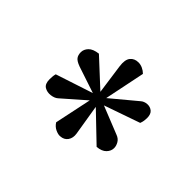

<svg xmlns="http://www.w3.org/2000/svg" viewBox="-88 -925 651 651"><g transform="rotate(45 237.5 -599.5)"><path d="M238 -620 223 -727Q219 -756 229.5 -769Q240 -782 259 -782Q269 -782 279 -777.5Q289 -773 297 -765L267 -619L357 -694Q366 -702 379.5 -703Q393 -704 403 -696Q413 -688 413 -669Q413 -663 412 -656Q411 -649 408 -641L279 -596L379 -556Q393 -551 399.5 -540Q406 -529 406 -518Q406 -504 395 -492.5Q384 -481 361 -479L263 -573L281 -463Q284 -444 275 -431Q266 -418 248 -417Q239 -416 226 -422Q213 -428 205 -441L233 -574L152 -503Q143 -495 127 -493Q111 -491 98.5 -498.5Q86 -506 86 -528Q86 -533 86.5 -540.5Q87 -548 89 -555L223 -599L127 -631Q108 -638 102 -646.5Q96 -655 96 -668Q96 -682 107 -693.5Q118 -705 143 -708Z"/></g></svg>

Font: Literata
Style: Italic
Weight: 400
Italic angle: -2°
Designer: Latin by Veronika Burian and Jose Scaglione. Greek by Irene Vlachou. Cyrillic by Vera Evstafieva
Foundry: TypeTogether
Version: Version 3.103;gftools[0.9.29]